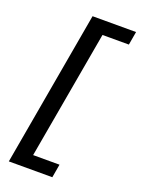

<svg xmlns="http://www.w3.org/2000/svg" viewBox="-162 -829 743 1012"><g transform="rotate(20 209.5 -323.0)"><path d="M175 -758H419L406 -683H258L131 37H279L266 112H22Z"/></g></svg>

Font: KoHo SemiBold
Style: Italic
Weight: 600
Italic angle: -10°
Version: Version 1.000; ttfautohint (v1.6)